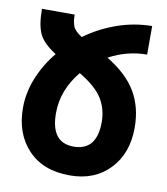

<svg xmlns="http://www.w3.org/2000/svg" viewBox="-82 -793 761 873"><g transform="rotate(10 298.0 -357.0)"><path d="M552 -255Q552 -348 511 -418.5Q470 -489 375 -547Q458 -592 550 -592V-724Q466 -723 387.5 -695Q309 -667 243 -619Q209 -641 201.5 -662Q194 -683 194 -714H43Q43 -640 61.5 -600Q80 -560 140 -522Q92 -464 64 -395.5Q36 -327 36 -256Q36 -137 105.5 -63.5Q175 10 298 10Q413 10 482.5 -63Q552 -136 552 -255ZM188 -258Q188 -365 263 -456Q342 -409 371 -361Q400 -313 400 -254Q400 -122 293 -122Q188 -122 188 -258Z"/></g></svg>

Font: Noto Sans Armenian ExtraCondensed Extra
Style: Regular
Weight: 800
Width: 3
Designer: Monotype Design Team
Foundry: Monotype Imaging Inc.
Version: Version 1.901